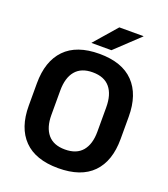

<svg xmlns="http://www.w3.org/2000/svg" viewBox="-151 -933 923 1053"><g transform="rotate(20 311.0 -406.0)"><path d="M311 14.5Q178.5 14.5 110.8 -54.8Q43 -124 43 -253V-383Q43 -512.5 110.8 -582.5Q178.5 -652.5 311 -652.5Q443.5 -652.5 511.2 -582.5Q579 -512.5 579 -383V-253Q579 -124 511.5 -54.8Q444 14.5 311 14.5ZM311 -94.5Q378.5 -94.5 412 -134.5Q445.5 -174.5 445.5 -247V-389Q445.5 -464 412 -504.2Q378.5 -544.5 311 -544.5Q244 -544.5 210.5 -504.2Q177 -464 177 -389V-247Q177 -174.5 210.5 -134.5Q244 -94.5 311 -94.5ZM363 -826H504V-824.5L365 -693.5H249V-695Z"/></g></svg>

Font: Anek Latin Medium SemiBold
Style: Regular
Weight: 600
Version: Version 1.003